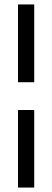

<svg xmlns="http://www.w3.org/2000/svg" viewBox="-20 -685 236 864"><path d="M61 -665H134V-315H61ZM61 -190H134V159H61Z"/></svg>

Font: Pragati Narrow
Style: Regular
Weight: 400
Designer: Hector Gatti, Marcela Romero, Pablo Cosgaya and Nicolas Silva
Foundry: Omnibus-Type
Version: Version 1.010; ttfautohint (v1.3)